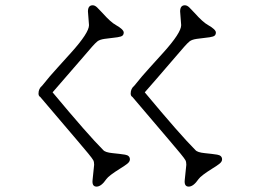

<svg xmlns="http://www.w3.org/2000/svg" viewBox="-20 -733 976 713"><path d="M666 -64Q666 -64 671.9 -121.1Q671.9 -131.8 668.7 -137.9Q665.5 -144 649.9 -163.1Q634.3 -182.1 608.4 -212.4Q505.9 -332 471.7 -373Q465.3 -376.5 465.3 -385.7Q465.3 -403.8 479 -415Q507.8 -451.2 535.6 -481.4Q563.5 -511.7 586.9 -538.1Q652.8 -611.3 652.8 -639.6L648.9 -690.4Q648.9 -713.4 666.5 -713.4Q674.8 -713.4 683.1 -705.3Q691.4 -697.3 702.1 -685.5Q733.4 -650.4 752.4 -640.1Q781.7 -623.5 781.7 -612.1Q781.7 -600.6 770.8 -597.4Q759.8 -594.2 743.9 -592.8Q728 -591.3 710.2 -588.6Q692.4 -585.9 684.3 -579.6Q676.3 -573.2 664.3 -559.6Q652.3 -545.9 631.8 -522Q548.8 -425.3 517.6 -390.1Q649.4 -231.9 705.6 -175.8Q712.9 -167 740.5 -164.3Q768.1 -161.6 786.4 -158.7Q804.7 -155.8 804.7 -141.1Q804.7 -132.3 794.2 -124.3Q783.7 -116.2 769 -107.4Q726.1 -80.6 717.3 -67.9Q698.2 -40 680.9 -40Q663.6 -40 666 -64ZM323.7 -64Q323.7 -64 329.6 -121.1Q329.6 -131.8 326.4 -137.9Q323.2 -144 307.6 -163.1Q292 -182.1 266.1 -212.4Q163.6 -332 129.4 -373Q123 -376.5 123 -385.7Q123 -403.8 136.7 -415Q165.5 -451.2 193.4 -481.4Q221.2 -511.7 244.6 -538.1Q310.5 -611.3 310.5 -639.6L306.6 -690.4Q306.6 -713.4 324.2 -713.4Q332.5 -713.4 340.8 -705.3Q349.1 -697.3 359.9 -685.5Q391.1 -650.4 410.2 -640.1Q439.5 -623.5 439.5 -612.1Q439.5 -600.6 428.5 -597.4Q417.5 -594.2 401.6 -592.8Q385.7 -591.3 367.9 -588.6Q350.1 -585.9 342 -579.6Q334 -573.2 322 -559.6Q310.1 -545.9 289.6 -522Q206.5 -425.3 175.3 -390.1Q307.1 -231.9 363.3 -175.8Q370.6 -167 398.2 -164.3Q425.8 -161.6 444.1 -158.7Q462.4 -155.8 462.4 -141.1Q462.4 -132.3 451.9 -124.3Q441.4 -116.2 426.8 -107.4Q383.8 -80.6 375 -67.9Q356 -40 338.6 -40Q321.3 -40 323.7 -64Z"/></svg>

Font: Snowburst One
Style: Regular
Weight: 400
Designer: Annet Stirling
Foundry: Annet Stirling
Version: Version 1.001